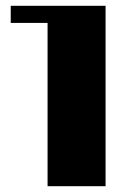

<svg xmlns="http://www.w3.org/2000/svg" viewBox="-20 -642 451 662"><path d="M344 -622V0H144V-563H17V-622Z"/></svg>

Font: Sarpanch ExtraBold
Style: Regular
Weight: 800
Designer: Manushi Parikh (Devanagari and Latin), Jyotish Sonowal (Devanagari)
Foundry: Indian Type Foundry
Version: Version 2.004;PS 1.0;hotconv 1.0.78;makeotf.lib2.5.61930; tt